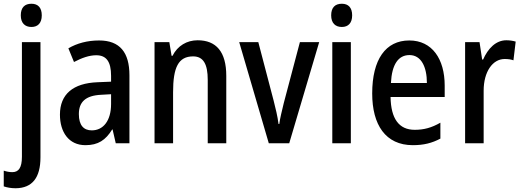

<svg xmlns="http://www.w3.org/2000/svg" viewBox="-49 -765 2784 1025"><path d="M62 -683C62 -642 84 -621 119 -621C153 -621 174 -642 174 -683C174 -724 154 -745 119 -745C83 -745 62 -725 62 -683ZM35 240C123 239 167 184 167 75V-540H68V72C68 131 50 154 17 154C1 154 -14 151 -29 146V230C-11 236 10 240 35 240Z M480 -549C418 -549 362 -534 316 -507L346 -434C388 -456 427 -470 465 -470C518 -470 544 -437 544 -360V-329L472 -326C341 -321 271 -262 271 -153C271 -60 318 10 407 10C475 10 515 -17 550 -74H552L569 0H642V-363C642 -485 591 -549 480 -549ZM491 -259 544 -262V-210C544 -120 502 -69 441 -69C398 -69 372 -96 372 -156C372 -220 407 -255 491 -259Z M1006 -550C949 -550 899 -521 872 -467H867L855 -540H776V0H875V-273C875 -405 903 -464 982 -464C1037 -464 1060 -422 1060 -339V0H1159V-360C1159 -489 1105 -550 1006 -550Z M1386 0H1495L1655 -540H1552L1466 -215C1456 -173 1445 -130 1442 -103H1438C1433 -143 1422 -188 1412 -227L1330 -540H1228Z M1776 -745C1740 -745 1719 -725 1719 -683C1719 -642 1741 -621 1776 -621C1810 -621 1831 -642 1831 -683C1831 -724 1811 -745 1776 -745ZM1824 -540H1725V0H1824Z M2136 -549C2010 -549 1938 -448 1938 -266C1938 -99 2009 10 2155 10C2212 10 2257 -1 2302 -25V-110C2255 -83 2214 -72 2165 -72C2081 -72 2038 -131 2036 -247H2325V-308C2325 -450 2258 -549 2136 -549ZM2137 -471C2200 -471 2230 -407 2230 -322H2038C2043 -422 2078 -471 2137 -471Z M2654 -550C2598 -550 2556 -506 2530 -447H2525L2511 -540H2434V0H2533V-281C2533 -382 2581 -450 2645 -450C2663 -450 2679 -448 2692 -443L2704 -543C2687 -548 2670 -550 2654 -550Z"/></svg>

Font: Noto Sans Devanagari Condensed Medium
Style: Regular
Weight: 500
Width: 3
Designer: Jelle Bosma - Monotype Design Team
Foundry: Monotype Imaging Inc.
Version: Version 2.004